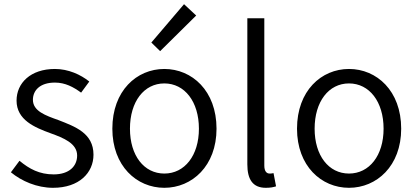

<svg xmlns="http://www.w3.org/2000/svg" viewBox="-20 -883 1986 916"><path d="M233 13C358 13 426 -59 426 -145C426 -248 338 -279 259 -310C197 -332 137 -353 137 -407C137 -451 170 -489 242 -489C291 -489 330 -468 367 -441L406 -494C365 -527 306 -554 242 -554C126 -554 59 -487 59 -403C59 -311 145 -275 222 -247C283 -225 348 -199 348 -141C348 -91 311 -51 236 -51C168 -51 120 -77 73 -116L32 -61C83 -19 156 13 233 13Z M764 13C896 13 1013 -91 1013 -269C1013 -450 896 -554 764 -554C632 -554 516 -450 516 -269C516 -91 632 13 764 13ZM764 -55C667 -55 600 -141 600 -269C600 -398 667 -485 764 -485C861 -485 929 -398 929 -269C929 -141 861 -55 764 -55ZM744 -639 916 -809 858 -863 702 -680Z M1248 13C1271 13 1284 10 1297 6L1285 -57C1275 -55 1271 -55 1266 -55C1252 -55 1241 -66 1241 -93V-796H1160V-99C1160 -27 1186 13 1248 13Z M1645 13C1777 13 1894 -91 1894 -269C1894 -450 1777 -554 1645 -554C1513 -554 1397 -450 1397 -269C1397 -91 1513 13 1645 13ZM1645 -55C1548 -55 1481 -141 1481 -269C1481 -398 1548 -485 1645 -485C1742 -485 1810 -398 1810 -269C1810 -141 1742 -55 1645 -55Z"/></svg>

Font: Noto Sans CJK JP DemiLight
Style: Regular
Weight: 350
Designer: Ryoko NISHIZUKA (kana & ideographs); Paul D. Hunt (Latin, Greek & Cyrillic); Wenlong ZHANG (bopomofo); Sandoll Communica
Foundry: Adobe Systems Incorporated
Version: Version 1.004;PS 1.004;hotconv 1.0.82;makeotf.lib2.5.63406